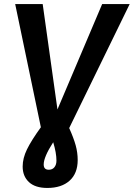

<svg xmlns="http://www.w3.org/2000/svg" viewBox="-20 -711 661 949"><path d="M322 -78Q344 -29 354 7Q364 43 364 80Q364 146 324 182Q284 218 214 218Q154 218 123 189Q92 160 92 112Q92 71 113.5 27Q135 -17 182 -82L55 -691H191L264 -170L485 -691H621ZM243 -8Q196 65 196 102Q196 128 221 128Q239 128 249 115.5Q259 103 259 83Q259 45 243 -8Z"/></svg>

Font: FiraGO Medium
Style: Italic
Weight: 500
Italic angle: -8°
Designer: bBox Type GmbH
Foundry: bBox Type GmbH
Version: Version 1.001